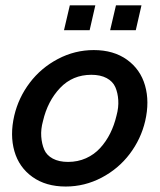

<svg xmlns="http://www.w3.org/2000/svg" viewBox="-20 -679 590 709"><path d="M216.3 -567.4 237.8 -659.2H332L311 -567.4ZM386.7 -567.4 408.2 -659.2H502.4L481.4 -567.4ZM222.7 9.8Q149.4 9.8 99.9 -25.6Q50.3 -61 33.2 -120.6Q16.1 -180.2 32.7 -252Q48.3 -318.4 89.8 -373.3Q131.3 -428.2 193.8 -461.2Q256.3 -494.1 326.2 -494.1Q399.4 -494.1 449 -458.5Q498.5 -422.9 515.6 -363.3Q532.7 -303.7 516.1 -231.9Q500.5 -165.5 459 -110.6Q417.5 -55.7 355 -22.9Q292.5 9.8 222.7 9.8ZM231.4 -81.1Q267.1 -81.1 297.6 -94.7Q328.1 -108.4 350.1 -132.6Q372.1 -156.7 387 -186.8Q401.9 -216.8 410.2 -252Q418.5 -282.2 416.7 -309.3Q415 -336.4 405.8 -357.4Q396.5 -378.4 373.8 -390.6Q351.1 -402.8 317.4 -402.8Q248 -402.8 201.9 -354.2Q155.8 -305.7 138.7 -231.9Q130.4 -202.1 132.3 -174.8Q134.3 -147.5 143.3 -126.5Q152.3 -105.5 175 -93.3Q197.8 -81.1 231.4 -81.1Z"/></svg>

Font: HK Grotesk SemiBold Italic
Style: Regular
Weight: 600
Italic angle: -13°
Designer: Alfredo Marco Pradil and Stefan Peev
Foundry: Hanken Design Co.
Version: Version 1.000;PS 001.000;hotconv 1.0.88;makeotf.lib2.5.64775